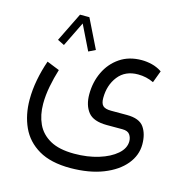

<svg xmlns="http://www.w3.org/2000/svg" viewBox="-109 -599 916 947"><g transform="rotate(15 349.0 -125.5)"><path d="M304.7 -348.6 270 -331.5 208 -458 146 -331.5 111.3 -348.6 184.1 -496.6H231.9ZM333 246.6Q232.9 246.6 170.9 210.2Q108.9 173.8 80.6 111.6Q52.2 49.3 52.2 -28.3Q52.2 -77.6 62 -129.4Q71.8 -181.2 89.4 -231.4L153.8 -205.6Q140.1 -161.6 131.1 -115.2Q122.1 -68.8 122.1 -25.4Q122.1 31.7 142.8 76.7Q163.6 121.6 210 147.5Q256.3 173.3 333 173.3Q400.9 173.3 457 156Q513.2 138.7 546.9 109.4Q580.6 80.1 580.6 43.9Q580.6 24.9 570.1 10Q559.6 -4.9 532.2 -4.9H453.1Q383.8 -4.9 356.7 -39.1Q329.6 -73.2 329.6 -129.4Q329.6 -191.4 354.5 -243.7Q379.4 -295.9 425.8 -327.4Q472.2 -358.9 537.1 -358.9Q562.5 -358.9 588.9 -352.5Q615.2 -346.2 640.6 -329.6L617.7 -268.1Q580.1 -286.1 537.6 -286.1Q472.2 -286.1 436.5 -240.5Q400.9 -194.8 400.9 -129.4Q400.9 -101.6 412.8 -90.1Q424.8 -78.6 454.6 -78.6H535.6Q599.1 -78.6 622.8 -44.9Q646.5 -11.2 646.5 42Q646.5 98.1 608.2 144.5Q569.8 190.9 499.5 218.5Q429.2 246.1 333 246.6Z"/></g></svg>

Font: Vazirmatn FD Light
Style: Regular
Weight: 300
Designer: Saber Rastikerdar
Foundry: Saber Rastikerdar
Version: Version 33.003